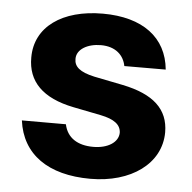

<svg xmlns="http://www.w3.org/2000/svg" viewBox="-45 -598 652 653"><g transform="rotate(5 281.0 -271.5)"><path d="M368.6 -381.4 509.9 -381.7C499.6 -490.4 416.9 -552.6 280.5 -552.6C142.4 -552.6 50.4 -487.9 50.8 -382.8C50.4 -301.1 101.9 -248.2 208.5 -226.9L302.9 -208.1C350.5 -198.5 372.2 -181.1 372.9 -153.8C372.2 -121.4 337 -98.4 286.9 -98.4C233.3 -98.4 197.4 -121.4 187.9 -166.9H37.6C52.6 -52.2 142.4 10.7 286.6 10.7C425.1 10.7 526.3 -61.4 526.6 -169C526.3 -247.9 474.8 -295.1 369 -316.8L270.2 -336.6C219.5 -347.7 200.6 -365.1 201 -391.3C200.6 -424 237.6 -445.3 283.4 -445.3C334.2 -445.3 361.9 -417.3 368.6 -381.4Z"/></g></svg>

Font: GiG Sans
Style: Bold
Weight: 700
Designer: Andreas Faust
Version: Version 1.100;FEAKit 1.0